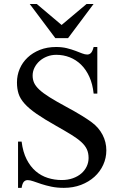

<svg xmlns="http://www.w3.org/2000/svg" viewBox="-20 -909 596 945"><path d="M503.4 -168.9Q503.4 -131.3 488 -97.7Q472.7 -64 444.8 -38.8Q417 -13.7 378.7 1Q340.3 15.6 294.4 15.6Q260.7 15.6 232.9 9.8Q205.1 3.9 183.1 -3.4Q161.1 -10.7 144.5 -16.6Q127.9 -22.5 116.2 -22.5Q104.5 -22.5 97.2 -14.2Q89.8 -5.9 86.4 15.6H68.8V-211.9H86.4Q92.8 -160.6 111.1 -124.8Q129.4 -88.9 156 -66.2Q182.6 -43.5 215.6 -33.2Q248.5 -22.9 283.7 -22.9Q314 -22.9 338.6 -31.7Q363.3 -40.5 380.4 -55.4Q397.5 -70.3 406.7 -89.8Q416 -109.4 416 -131.3Q416 -155.8 407.5 -174.3Q398.9 -192.9 379.9 -210.2Q360.8 -227.5 330.3 -246.3Q299.8 -265.1 256.3 -289.6Q197.3 -322.8 159.7 -348.9Q122.1 -375 100.6 -399.2Q79.1 -423.3 71.3 -448Q63.5 -472.7 63.5 -503.4Q63.5 -538.6 76.9 -570.1Q90.3 -601.6 115.5 -625.5Q140.6 -649.4 176.3 -663.6Q211.9 -677.7 256.3 -677.7Q285.2 -677.7 308.8 -671.9Q332.5 -666 351.1 -658.9Q369.6 -651.9 384 -646.2Q398.4 -640.6 409.2 -640.6Q420.4 -640.6 428 -648.7Q435.5 -656.7 440.9 -677.7H459V-448.2H440.9Q436 -495.1 419.9 -530.8Q403.8 -566.4 379.2 -590.6Q354.5 -614.7 323.2 -627Q292 -639.2 256.8 -639.2Q232.9 -639.2 211.7 -630.9Q190.4 -622.6 174.8 -608.6Q159.2 -594.7 149.9 -576.2Q140.6 -557.6 140.6 -537.1Q140.6 -517.6 147.9 -501.2Q155.3 -484.9 173.8 -467.5Q192.4 -450.2 224.4 -430.2Q256.3 -410.2 305.2 -383.8Q352.5 -358.4 383.5 -339.1Q414.6 -319.8 432.1 -306.6Q465.8 -281.7 484.6 -245.8Q503.4 -210 503.4 -168.9ZM314.9 -721.2H252.4L126.5 -889.2H161.1L283.2 -786.1L405.8 -889.2H440.4Z"/></svg>

Font: Doulos SIL APac
Style: Regular
Weight: 400
Designer: Walt Agee, Victor Gaultney, Peter Martin, Debbi Hosken, Becca Hirsbrunner
Foundry: SIL International
Version: Version 5.000